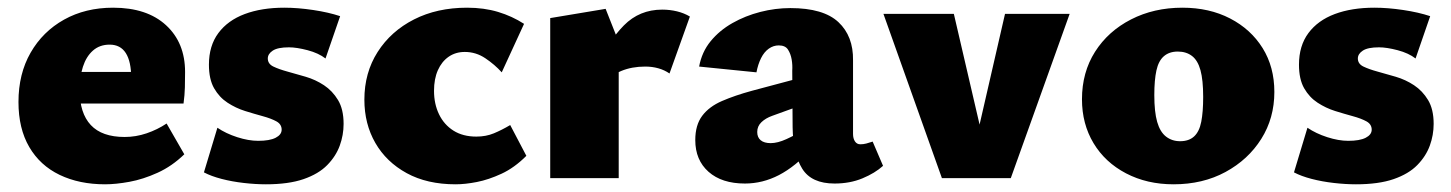

<svg xmlns="http://www.w3.org/2000/svg" viewBox="-20 -463 3772 499"><path d="M253 16Q186 16 135 -8.5Q84 -33 56 -81Q28 -129 28 -198Q28 -271 59.5 -326Q91 -381 146.5 -412Q202 -443 274 -443Q362 -443 411.5 -397.5Q461 -352 461 -276Q461 -256 460.5 -236Q460 -216 457 -194H321V-260Q321 -303 307 -325Q293 -347 265 -347Q239 -347 221.5 -331.5Q204 -316 195.5 -289.5Q187 -263 187 -229Q187 -169 216 -138Q245 -107 304 -107Q333 -107 361 -116.5Q389 -126 413 -142L459 -62Q427 -31 389.5 -14Q352 3 316.5 9.5Q281 16 253 16ZM108 -194 128 -276H452V-194Z M671 16Q644 16 613.5 12.5Q583 9 556 2Q529 -5 510 -15L545 -131Q567 -116 596.5 -106.5Q626 -97 651 -97Q681 -97 696.5 -105Q712 -113 712 -126Q712 -140 698.5 -147.5Q685 -155 663 -161Q641 -167 617 -174.5Q593 -182 571.5 -196Q550 -210 536.5 -233.5Q523 -257 523 -295Q523 -344 547.5 -377Q572 -410 616 -426.5Q660 -443 719 -443Q754 -443 794 -437Q834 -431 864 -421L826 -311Q808 -325 779.5 -332.5Q751 -340 731 -340Q702 -340 689 -331.5Q676 -323 676 -311Q676 -297 690.5 -290Q705 -283 727 -277Q749 -271 774.5 -263.5Q800 -256 822 -241.5Q844 -227 858.5 -203Q873 -179 873 -141Q873 -112 863 -84.5Q853 -57 830.5 -34Q808 -11 769 2.5Q730 16 671 16Z M1164 16Q1090 16 1037 -13Q984 -42 955.5 -91.5Q927 -141 927 -204Q927 -274 961.5 -328Q996 -382 1056 -412.5Q1116 -443 1194 -443Q1238 -443 1274.5 -432Q1311 -421 1342 -401L1284 -275Q1266 -295 1241.5 -311.5Q1217 -328 1188 -328Q1164 -328 1146 -315.5Q1128 -303 1118 -280.5Q1108 -258 1108 -227Q1108 -193 1121 -166Q1134 -139 1158.5 -123.5Q1183 -108 1218 -108Q1243 -108 1263.5 -116.5Q1284 -125 1306 -138L1348 -58Q1317 -27 1283.5 -11.5Q1250 4 1219.5 10Q1189 16 1164 16Z M1410 0V-416L1554 -440L1588 -354V0ZM1548 -244 1526 -283Q1561 -356 1601.5 -397Q1642 -438 1701 -438Q1721 -438 1739.5 -433.5Q1758 -429 1773 -420L1720 -272Q1707 -281 1691 -285.5Q1675 -290 1657 -290Q1622 -290 1594.5 -278.5Q1567 -267 1548 -244Z M2149 14Q2089 14 2065 -24.5Q2041 -63 2040 -132L2039 -279Q2040 -294 2037.5 -308.5Q2035 -323 2028 -334Q2021 -345 2004 -345Q1990 -345 1978 -336.5Q1966 -328 1958 -312Q1950 -296 1946 -275L1797 -290Q1804 -328 1827 -356Q1850 -384 1883.5 -403Q1917 -422 1956 -432Q1995 -442 2034 -442Q2120 -442 2159 -405.5Q2198 -369 2197 -306V-115Q2197 -103 2202 -95.5Q2207 -88 2216 -88Q2224 -88 2231.5 -90Q2239 -92 2248 -95L2275 -32Q2254 -13 2221.5 0.5Q2189 14 2149 14ZM1916 14Q1856 14 1821.5 -16.5Q1787 -47 1787 -99Q1787 -138 1805 -162Q1823 -186 1856.5 -200.5Q1890 -215 1934 -227L2099 -271L2103 -204L1987 -162Q1970 -156 1959 -145.5Q1948 -135 1948 -120Q1948 -106 1957 -98.5Q1966 -91 1983 -91Q2001 -91 2024 -101.5Q2047 -112 2072 -127L2089 -76Q2047 -30 2004.5 -8Q1962 14 1916 14Z M2428 0 2276 -427H2459L2548 -44H2504L2592 -427H2760L2607 0Z M3030 16Q2961 16 2906.5 -12.5Q2852 -41 2822 -91Q2792 -141 2792 -205Q2792 -275 2826 -328.5Q2860 -382 2919.5 -412.5Q2979 -443 3053 -443Q3123 -443 3177 -415Q3231 -387 3261.5 -338Q3292 -289 3292 -224Q3292 -156 3258 -102Q3224 -48 3165 -16Q3106 16 3030 16ZM3047 -96Q3070 -96 3083.5 -108.5Q3097 -121 3102 -146.5Q3107 -172 3107 -211Q3107 -255 3100 -280.5Q3093 -306 3078 -317.5Q3063 -329 3041 -329Q3019 -329 3005 -317Q2991 -305 2985.5 -280Q2980 -255 2980 -216Q2980 -172 2987.5 -146Q2995 -120 3010.5 -108Q3026 -96 3047 -96Z M3504 16Q3477 16 3446.5 12.5Q3416 9 3389 2Q3362 -5 3343 -15L3378 -131Q3400 -116 3429.5 -106.5Q3459 -97 3484 -97Q3514 -97 3529.5 -105Q3545 -113 3545 -126Q3545 -140 3531.5 -147.5Q3518 -155 3496 -161Q3474 -167 3450 -174.5Q3426 -182 3404.5 -196Q3383 -210 3369.5 -233.5Q3356 -257 3356 -295Q3356 -344 3380.5 -377Q3405 -410 3449 -426.5Q3493 -443 3552 -443Q3587 -443 3627 -437Q3667 -431 3697 -421L3659 -311Q3641 -325 3612.5 -332.5Q3584 -340 3564 -340Q3535 -340 3522 -331.5Q3509 -323 3509 -311Q3509 -297 3523.5 -290Q3538 -283 3560 -277Q3582 -271 3607.5 -263.5Q3633 -256 3655 -241.5Q3677 -227 3691.5 -203Q3706 -179 3706 -141Q3706 -112 3696 -84.5Q3686 -57 3663.5 -34Q3641 -11 3602 2.5Q3563 16 3504 16Z"/></svg>

Font: Ysabeau Office Black
Style: Regular
Weight: 900
Designer: Christian Thalmann (Catharsis Fonts)
Version: Version 2.001;gftools[0.9.30]; featfreeze: tnum,lnum,ss02